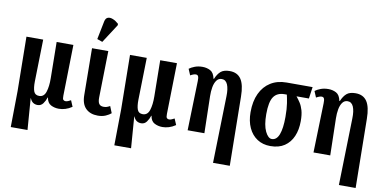

<svg xmlns="http://www.w3.org/2000/svg" viewBox="-91 -1092 3233 1603"><g transform="rotate(10 1526.0 -290.5)"><path d="M67 230 71 -75 65 -536H207L199 -180Q198 -126 209 -96.5Q220 -67 255 -67Q296 -67 311 -113.5Q326 -160 325 -230L321 -536H463L454 -105Q453 -77 460.5 -69.5Q468 -62 479 -62Q491 -62 502.5 -67.5Q514 -73 524 -78L546 -26Q518 -7 490 1.5Q462 10 435 10Q398 10 367.5 -6Q337 -22 330 -67H328Q319 -38 301.5 -14Q284 10 255 10Q234 10 217.5 -0.5Q201 -11 191 -36H189L209 230Z M765 10Q700 10 662.5 -27.5Q625 -65 625 -141L621 -536H759L751 -143Q750 -106 761.5 -88.5Q773 -71 801 -71Q816 -71 828 -75Q840 -79 854 -87L877 -30Q860 -15 831.5 -2.5Q803 10 765 10ZM696 -603 651 -619 682 -774Q688 -802 706.5 -809Q725 -816 750 -806Q775 -796 799 -774V-762Z M945 230 949 -75 943 -536H1085L1077 -180Q1076 -126 1087 -96.5Q1098 -67 1133 -67Q1174 -67 1189 -113.5Q1204 -160 1203 -230L1199 -536H1341L1332 -105Q1331 -77 1338.5 -69.5Q1346 -62 1357 -62Q1369 -62 1380.5 -67.5Q1392 -73 1402 -78L1424 -26Q1396 -7 1368 1.5Q1340 10 1313 10Q1276 10 1245.5 -6Q1215 -22 1208 -67H1206Q1197 -38 1179.5 -14Q1162 10 1133 10Q1112 10 1095.5 -0.5Q1079 -11 1069 -36H1067L1087 230Z M1782 231 1796 -335Q1798 -399 1782.5 -435Q1767 -471 1733 -471Q1706 -471 1689.5 -448.5Q1673 -426 1666.5 -390Q1660 -354 1661 -313L1668 0H1526L1538 -419Q1539 -447 1533.5 -459Q1528 -471 1513 -471Q1504 -471 1492.5 -467Q1481 -463 1467 -455L1445 -507Q1463 -521 1492 -532Q1521 -543 1557 -543Q1594 -543 1624 -527Q1654 -511 1664 -461H1668Q1686 -504 1711.5 -526Q1737 -548 1787 -548Q1852 -548 1883.5 -501.5Q1915 -455 1916 -354L1924 231Z M2228 10Q2164 10 2116.5 -21Q2069 -52 2043 -108.5Q2017 -165 2017 -241Q2017 -333 2048 -399Q2079 -465 2136 -500.5Q2193 -536 2271 -536H2491L2477 -437H2372Q2390 -415 2406 -390.5Q2422 -366 2432.5 -330Q2443 -294 2443 -239Q2443 -166 2419 -110Q2395 -54 2347.5 -22Q2300 10 2228 10ZM2230 -50Q2271 -50 2291 -102Q2311 -154 2311 -251Q2311 -321 2303.5 -367Q2296 -413 2290 -437H2271Q2208 -437 2178.5 -394Q2149 -351 2149 -247Q2149 -153 2174 -101.5Q2199 -50 2230 -50Z M2849 231 2863 -335Q2865 -399 2849.5 -435Q2834 -471 2800 -471Q2773 -471 2756.5 -448.5Q2740 -426 2733.5 -390Q2727 -354 2728 -313L2735 0H2593L2605 -419Q2606 -447 2600.5 -459Q2595 -471 2580 -471Q2571 -471 2559.5 -467Q2548 -463 2534 -455L2512 -507Q2530 -521 2559 -532Q2588 -543 2624 -543Q2661 -543 2691 -527Q2721 -511 2731 -461H2735Q2753 -504 2778.5 -526Q2804 -548 2854 -548Q2919 -548 2950.5 -501.5Q2982 -455 2983 -354L2991 231Z"/></g></svg>

Font: Noto Serif ExtraCondensed
Style: Bold
Weight: 700
Width: 2
Designer: Monotype Design Team
Foundry: Monotype Imaging Inc.
Version: Version 2.014; ttfautohint (v1.8.4.7-5d5b)